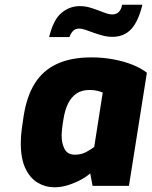

<svg xmlns="http://www.w3.org/2000/svg" viewBox="-20 -787 642 813"><path d="M210 6Q172 6 139.5 -13.5Q107 -33 87.5 -74Q68 -115 68 -181Q68 -211 72.5 -243Q77 -275 80 -295Q93 -379 127.5 -434Q162 -489 221.5 -516.5Q281 -544 367 -544Q416 -544 461 -535.5Q506 -527 542 -512.5Q578 -498 602 -479L526 0H372L362 -53Q348 -40 323.5 -26.5Q299 -13 269.5 -3.5Q240 6 210 6ZM297 -132Q324 -132 344.5 -143Q365 -154 379 -165L415 -395Q409 -398 394 -402Q379 -406 359 -406Q326 -406 304 -391Q282 -376 268.5 -349Q255 -322 249 -284Q245 -262 243 -242.5Q241 -223 241 -212Q241 -180 253.5 -156Q266 -132 297 -132ZM188 -630Q206 -704 240.5 -732.5Q275 -761 317 -761Q340 -761 359 -755.5Q378 -750 395 -743.5Q412 -737 427 -731.5Q442 -726 456 -726Q473 -726 483.5 -737Q494 -748 497 -767H583Q565 -694 534.5 -662.5Q504 -631 456 -631Q435 -631 414.5 -636.5Q394 -642 376 -648.5Q358 -655 342.5 -660.5Q327 -666 316 -666Q298 -666 288 -654.5Q278 -643 274 -630Z"/></svg>

Font: Exo Thin ExtraBold
Style: Italic
Weight: 800
Italic angle: -9°
Version: Version 2.000